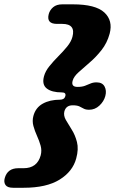

<svg xmlns="http://www.w3.org/2000/svg" viewBox="-72 -760 561 908"><path d="M237 -305.5Q241.5 -323 220.5 -323Q173 -323 149.2 -341.5Q125.5 -360 136 -399Q142.5 -423.5 161.8 -447.2Q181 -471 204 -494Q227 -517 245.8 -540Q264.5 -563 270.5 -585.5Q287 -647 222.5 -647H197.5Q146.5 -647 158.5 -693.5Q163.5 -712.5 179.5 -726Q195.5 -739.5 222.5 -739.5H272.5Q380 -739.5 421.5 -701Q463 -662.5 446.5 -600.5Q434.5 -556.5 408.2 -523.2Q382 -490 352.2 -464.5Q322.5 -439 299.5 -418.2Q276.5 -397.5 271.5 -378Q263.5 -349 294.5 -349Q315.5 -349 329.5 -354.2Q343.5 -359.5 356 -365Q368.5 -370.5 384.5 -370.5Q412 -370.5 422.5 -351Q433 -331.5 426 -305.5Q419 -280 398 -260.5Q377 -241 349.5 -241Q333.5 -241 324 -246.2Q314.5 -251.5 303.5 -256.8Q292.5 -262 271.5 -262Q240.5 -262 232.5 -233.5Q227.5 -214 239.2 -193.2Q251 -172.5 267.2 -147Q283.5 -121.5 292 -88.2Q300.5 -55 288.5 -11Q272 51 209.8 89.5Q147.5 128 40 128H-10Q-37 128 -46 114.8Q-55 101.5 -49.5 82Q-36.5 35.5 14.5 35.5H39.5Q104 35.5 120.5 -25.5Q126.5 -48.5 120 -71.5Q113.5 -94.5 103 -117.5Q92.5 -140.5 86 -164.2Q79.5 -188 86 -212Q96.5 -251 130.2 -269.8Q164 -288.5 211.5 -288.5Q232.5 -288.5 237 -305.5Z"/></svg>

Font: Fraunces 9pt S100 Black
Style: Italic
Weight: 900
Italic angle: -16°
Version: Version 1.000; ttfautohint (v1.8.3)